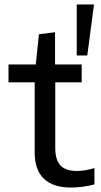

<svg xmlns="http://www.w3.org/2000/svg" viewBox="-20 -828 453 858"><path d="M296 10Q217 10 176 -29.5Q135 -69 135 -146V-460H18V-540H140L154 -675L226 -684V-540H345V-460H227V-166Q227 -114 250 -89Q273 -64 324 -64Q360 -64 402 -77V-4Q351 10 296 10ZM323 -808H400L370 -580H323Z"/></svg>

Font: Encode Sans Wide
Style: Regular
Weight: 400
Designer: Pablo Impallari, Andres Torresi
Foundry: Pablo Impallari, Andres Torresi
Version: Version 1.000; ttfautohint (v1.00) -l 8 -r 50 -G 200 -x 14 -